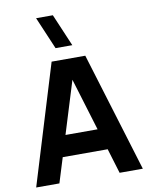

<svg xmlns="http://www.w3.org/2000/svg" viewBox="-104 -1065 891 1140"><g transform="rotate(-10 341.5 -495.0)"><path d="M663 0 443 -720H240L20 0H160L206.5 -150H477.5L523 0ZM194 -990 277 -795H378L295 -990ZM245.5 -277 343 -592.5 439 -277Z"/></g></svg>

Font: Eudonet ExtraBold
Style: Regular
Weight: 800
Designer: Mikhail Sharanda
Foundry: Mikhail Sharanda
Version: Version 4.503;Glyphs 3.1.2 (3151)